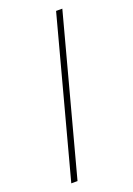

<svg xmlns="http://www.w3.org/2000/svg" viewBox="-146 -756 603 868"><g transform="rotate(-20 156.0 -322.0)"><path d="M70 56H40L242 -700H272Z"/></g></svg>

Font: Urbanist
Style: Regular
Weight: 400
Designer: Corey Hu
Foundry: Corey Hu
Version: Version 1.2; befe77262ef67d88f1d94aa3d2e49ef1327b4483